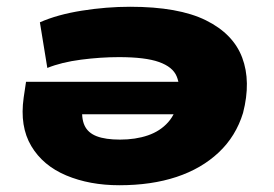

<svg xmlns="http://www.w3.org/2000/svg" viewBox="-20 -537 810 568"><path d="M333 11Q245 11 176 -18Q107 -47 72.5 -105Q38 -163 50 -248L57 -295H544L530 -199H196L224 -224Q220 -188 230 -166Q240 -144 266 -134Q292 -124 335 -124Q381 -124 417.5 -136.5Q454 -149 477.5 -175.5Q501 -202 508 -244L509 -246Q514 -284 502.5 -311.5Q491 -339 450.5 -353.5Q410 -368 332 -368Q278 -368 220 -360.5Q162 -353 120 -336L98 -471Q150 -494 222.5 -505.5Q295 -517 365 -517Q508 -517 589 -477Q670 -437 696.5 -366.5Q723 -296 699 -203Q678 -134 627 -86Q576 -38 502 -13.5Q428 11 333 11Z"/></svg>

Font: Nunito Sans 7pt Expanded Black
Style: Italic
Weight: 900
Width: 7
Italic angle: -9°
Designer: Vernon Adams
Foundry: Vernon Adams
Version: Version 3.101;gftools[0.9.27]